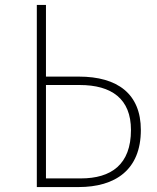

<svg xmlns="http://www.w3.org/2000/svg" viewBox="-20 -757 636 777"><path d="M299 -447H166V-737H129V0H298C446 0 550 -69 550 -231C550 -377 456 -447 299 -447ZM307 -35H166V-413H302C432 -413 510 -357 510 -231C510 -91 430 -35 307 -35Z"/></svg>

Font: Glow Sans SC Normal ExtraLight
Style: Regular
Weight: 200
Designer: Ryoko NISHIZUKA (kana, bopomofo & ideographs); Paul D. Hunt (Latin, Greek & Cyrillic); Sandoll Communications, Soo-young
Version: Version 0.93